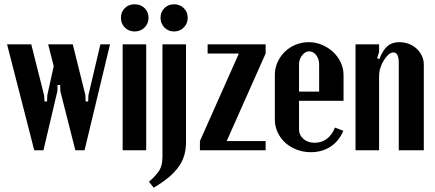

<svg xmlns="http://www.w3.org/2000/svg" viewBox="-20 -702 2032 897"><path d="M13 -495H126L186 -257L188 -228H200L201 -257L231 -393L205 -495H320L379 -257L380 -228H392L393 -257L449 -495H494L375 0H332L262 -276L261 -305H249L248 -276L183 0H140Z M545 -619Q545 -646 563 -664Q581 -682 609 -682Q637 -682 655.5 -664Q674 -646 674 -619Q674 -592 655.5 -573.5Q637 -555 609 -555Q581 -555 563 -573.5Q545 -592 545 -619ZM663 -495V0H553V-495Z M730 -619Q730 -646 748 -664Q766 -682 793 -682Q820 -682 838.5 -664Q857 -646 857 -619Q857 -592 838.5 -573.5Q820 -555 793 -555Q766 -555 748 -573.5Q730 -592 730 -619ZM849 -39Q849 -5 841 23Q833 51 815 76.5Q797 102 768.5 126Q740 150 698 175L676 147Q701 126 720 100.5Q739 75 739 30V-495H849Z M914 0V-43L1096 -452H950V-495H1221V-452L1039 -43H1221V0Z M1264 -351Q1264 -383 1276.5 -411Q1289 -439 1310.5 -460Q1332 -481 1361 -493Q1390 -505 1422 -505Q1455 -505 1484.5 -492.5Q1514 -480 1536.5 -459Q1559 -438 1572 -410Q1585 -382 1585 -351V-231H1377V-98Q1377 -71 1397.5 -53Q1418 -35 1450 -35Q1482 -35 1506.5 -53Q1531 -71 1545 -106L1584 -91Q1564 -43 1524.5 -17Q1485 9 1432 9Q1397 9 1366 -3Q1335 -15 1312.5 -35.5Q1290 -56 1277 -84Q1264 -112 1264 -144ZM1471 -274V-401Q1471 -426 1457.5 -444Q1444 -462 1424 -462Q1406 -462 1391.5 -443.5Q1377 -425 1377 -401V-274Z M1752 -426Q1769 -469 1790.5 -487Q1812 -505 1845 -505Q1869 -505 1890 -497Q1911 -489 1926.5 -474.5Q1942 -460 1951 -441Q1960 -422 1960 -400V0H1843V-408Q1843 -457 1818 -457Q1806 -457 1794.5 -446.5Q1783 -436 1773 -420Q1763 -404 1757 -384.5Q1751 -365 1751 -346V0H1641V-495H1751V-459L1742 -430Z"/></svg>

Font: Moniqa ExtBd Paragraph
Style: Regular
Weight: 800
Designer: Rajesh Rajput
Foundry: Rajesh Rajput
Version: Version 1.000